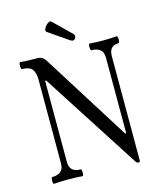

<svg xmlns="http://www.w3.org/2000/svg" viewBox="-123 -920 842 1017"><g transform="rotate(-15 297.5 -411.5)"><path d="M509 10Q500 10 494 0L149 -536H143V-91Q143 -34 204 -34Q208 -34 209 -24.5Q210 -15 209 -6Q208 3 204 3Q165 0 126 0Q86 0 47 3Q44 3 42.5 -6Q41 -15 42.5 -24.5Q44 -34 47 -34Q111 -34 111 -91V-551Q111 -589 96 -608.5Q81 -628 40 -628Q37 -628 35.5 -637.5Q34 -647 35.5 -656.5Q37 -666 40 -666Q72 -663 102 -663Q125 -663 135 -662.5Q145 -662 152 -660Q158 -658 165 -652.5Q172 -647 178 -638L480 -157H486V-572Q486 -629 422 -629Q418 -629 416.5 -638.5Q415 -648 416.5 -657Q418 -666 422 -666Q458 -663 496 -663Q534 -663 570 -666Q574 -666 575.5 -656.5Q577 -647 575.5 -637.5Q574 -628 570 -628Q518 -628 518 -571V0Q518 10 509 10ZM340 -704Q335 -704 327 -709L218 -784Q211 -789 214 -798.5Q217 -808 225 -817.5Q233 -827 242 -831.5Q251 -836 257 -830L353 -736Q361 -728 356 -716Q351 -704 340 -704Z"/></g></svg>

Font: Junicode Two Beta Condensed
Style: Regular
Weight: 400
Width: 3
Designer: Peter S. Baker
Foundry: Briery Creek Software
Version: Version 1.053; ttfautohint (v1.8.4)